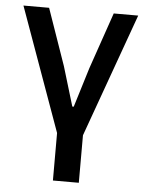

<svg xmlns="http://www.w3.org/2000/svg" viewBox="-52 -563 616 805"><g transform="rotate(5 256.0 -160.0)"><path d="M201 200V0L14 -520H122L205 -282L255 -116H261L312 -282L394 -520H497L310 0V200Z"/></g></svg>

Font: IBM Plex Sans Medium
Style: Regular
Weight: 500
Designer: Mike Abbink, Paul van der Laan, Pieter van Rosmalen
Foundry: Bold Monday
Version: Version 3.201